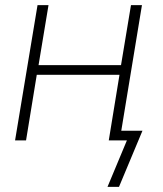

<svg xmlns="http://www.w3.org/2000/svg" viewBox="-20 -550 640 752"><path d="M401 182 477 0H406L448 -257H124L82 0H39L127 -530H170L131 -295H454L493 -530H536L455 -38H538L446 182Z"/></svg>

Font: Iosevka Curly XLtEx
Style: Italic
Weight: 200
Width: 7
Italic angle: -9°
Monospace: yes
Designer: Belleve Invis
Foundry: Belleve Invis
Version: Version 11.1.0; ttfautohint (v1.8.3)